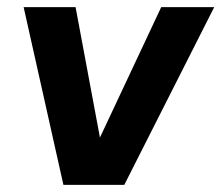

<svg xmlns="http://www.w3.org/2000/svg" viewBox="-20 -516 618 536"><path d="M157 0 46 -496H191L259 -132L430 -496H578L327 0Z"/></svg>

Font: Host Grotesk Black
Style: Italic
Weight: 900
Italic angle: -8°
Designer: Doğukan Karapınar based on Poppins by Indian Type Foundry, Jonny Pinhorn
Foundry: Element Type
Version: Version 1.000; ttfautohint (v1.8.4.7-5d5b);gftools[0.9.33]